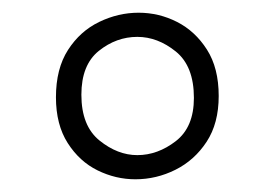

<svg xmlns="http://www.w3.org/2000/svg" viewBox="-20 -853 433 302"><path d="M324 -702Q324 -659 305 -630Q286 -601 256 -586Q226 -571 193 -571Q162 -571 133.5 -585Q105 -599 86.5 -628Q68 -657 68 -700Q68 -745 87 -774.5Q106 -804 136 -818.5Q166 -833 198 -833Q230 -833 258.5 -818.5Q287 -804 305.5 -775Q324 -746 324 -702ZM285 -699Q285 -749 256.5 -772Q228 -795 196 -795Q163 -795 135.5 -773Q108 -751 108 -704Q108 -655 136.5 -632Q165 -609 196 -609Q228 -609 256.5 -631Q285 -653 285 -699Z"/></svg>

Font: Yaldevi ExtraLight ExtraLight
Style: Regular
Weight: 250
Version: Version 1.100